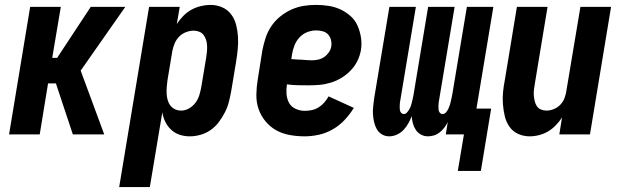

<svg xmlns="http://www.w3.org/2000/svg" viewBox="-20 -548 2540 783"><path d="M17 0 103 -520H228L193 -312H213L350 -520H491L309 -260L405 0H277L208 -208H176L142 0Z M466 215 588 -520H713L701 -450Q712 -467 727 -482.5Q742 -498 760 -508Q778 -518 798.5 -523Q819 -528 838 -528Q864 -528 886.5 -518Q909 -508 923 -489Q937 -470 943 -446.5Q949 -423 950.5 -398Q952 -373 949.5 -347.5Q947 -322 943 -297L923 -177Q919 -155 913.5 -133Q908 -111 897.5 -90.5Q887 -70 873 -51Q859 -32 840 -18.5Q821 -5 798.5 1.5Q776 8 754 8Q732 8 712.5 1.5Q693 -5 678 -19Q663 -33 654 -51.5Q645 -70 642 -90L591 215ZM719 -97Q735 -97 751 -106Q767 -115 777.5 -129.5Q788 -144 793 -160.5Q798 -177 801 -194L821 -314Q823 -326 824 -338Q825 -350 824.5 -362Q824 -374 820.5 -385Q817 -396 810.5 -405Q804 -414 793 -418.5Q782 -423 770 -423Q755 -423 739 -417Q723 -411 711 -399Q699 -387 692.5 -371.5Q686 -356 683 -341L663 -221Q661 -207 660 -193.5Q659 -180 659.5 -167Q660 -154 663.5 -141Q667 -128 674.5 -118Q682 -108 693.5 -102.5Q705 -97 719 -97Z M1222 8Q1191 8 1161 2.5Q1131 -3 1106 -17Q1081 -31 1062.5 -53.5Q1044 -76 1034.5 -103.5Q1025 -131 1025.5 -162Q1026 -193 1031 -223L1050 -343Q1055 -368 1063 -393Q1071 -418 1086 -440.5Q1101 -463 1122.5 -480.5Q1144 -498 1168.5 -509Q1193 -520 1218 -524Q1243 -528 1268 -528Q1295 -528 1320.5 -524Q1346 -520 1368.5 -509.5Q1391 -499 1409.5 -482.5Q1428 -466 1438 -443.5Q1448 -421 1452 -395.5Q1456 -370 1452 -344Q1448 -321 1437.5 -299.5Q1427 -278 1410 -260.5Q1393 -243 1372.5 -230.5Q1352 -218 1329 -211Q1306 -204 1284 -202Q1262 -200 1239 -200Q1217 -200 1194.5 -200.5Q1172 -201 1150 -204Q1147 -184 1148.5 -164.5Q1150 -145 1158.5 -129Q1167 -113 1185 -104.5Q1203 -96 1223 -96Q1237 -96 1251.5 -99Q1266 -102 1279 -110Q1292 -118 1302.5 -130Q1313 -142 1320 -155L1423 -108Q1407 -82 1385.5 -59Q1364 -36 1337 -20.5Q1310 -5 1280.5 1.5Q1251 8 1222 8ZM1252 -302Q1265 -302 1278 -305Q1291 -308 1302 -315.5Q1313 -323 1321 -334.5Q1329 -346 1331 -359Q1333 -373 1329.5 -386Q1326 -399 1317.5 -408Q1309 -417 1296 -420.5Q1283 -424 1269 -424Q1251 -424 1233 -417Q1215 -410 1201.5 -395.5Q1188 -381 1181 -363Q1174 -345 1171 -327L1168 -307Q1178 -306 1188.5 -305.5Q1199 -305 1209.5 -304.5Q1220 -304 1230.5 -303Q1241 -302 1252 -302Z M1847 149 1872 0H1798L1806 -50Q1800 -38 1792 -27.5Q1784 -17 1773.5 -8.5Q1763 0 1750.5 4Q1738 8 1725 8Q1710 8 1697 1Q1684 -6 1676 -18Q1668 -30 1664 -44.5Q1660 -59 1659 -74Q1653 -59 1645 -44.5Q1637 -30 1625.5 -18Q1614 -6 1598.5 1Q1583 8 1567 8Q1551 8 1537.5 0Q1524 -8 1516.5 -21.5Q1509 -35 1505.5 -50.5Q1502 -66 1501 -82Q1500 -98 1502 -115Q1504 -132 1506 -148L1568 -520H1676L1611 -130Q1610 -123 1610 -115.5Q1610 -108 1610.5 -101Q1611 -94 1615.5 -88.5Q1620 -83 1627 -83Q1634 -83 1639.5 -89Q1645 -95 1649 -102Q1653 -109 1655.5 -116Q1658 -123 1659.5 -130Q1661 -137 1663 -144.5Q1665 -152 1666 -159L1726 -520H1834L1769 -130Q1768 -123 1768 -115.5Q1768 -108 1768.5 -101Q1769 -94 1773.5 -88.5Q1778 -83 1785 -83Q1793 -83 1799 -90Q1805 -97 1808.5 -104.5Q1812 -112 1814.5 -119.5Q1817 -127 1818.5 -135Q1820 -143 1822 -150.5Q1824 -158 1825 -166L1884 -520H1992L1923 -105H1983L1941 149Z M2140 8Q2115 8 2093 -2Q2071 -12 2057.5 -31.5Q2044 -51 2038.5 -74.5Q2033 -98 2031 -123Q2029 -148 2031.5 -173Q2034 -198 2039 -223L2088 -520H2213L2161 -206Q2159 -194 2157.5 -182Q2156 -170 2157 -158.5Q2158 -147 2160.5 -136Q2163 -125 2169 -115.5Q2175 -106 2186 -101.5Q2197 -97 2209 -97Q2224 -97 2239.5 -103.5Q2255 -110 2266 -122Q2277 -134 2282.5 -149Q2288 -164 2290 -179L2347 -520H2472L2386 0H2261L2272 -69Q2261 -52 2246.5 -37Q2232 -22 2215 -12Q2198 -2 2178.5 3Q2159 8 2140 8Z"/></svg>

Font: Iosevka SS18 Extrabold
Style: Italic
Weight: 800
Italic angle: -9°
Monospace: yes
Designer: Belleve Invis
Foundry: Belleve Invis
Version: Version 25.1.1; ttfautohint (v1.8.4)